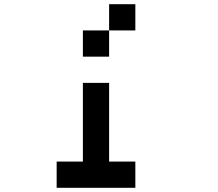

<svg xmlns="http://www.w3.org/2000/svg" viewBox="-20 -895 1040 915"><path d="M395 -250V-247.5ZM395 -247.5V-240ZM500 -875H625V-750H500ZM500 -750V-625H375V-750ZM375 -500H500V-125H625V0H250V-125H375Z"/></svg>

Font: Dogica
Style: Regular
Weight: 400
Monospace: yes
Designer: Roberto Mocci
Version: Version 001.012